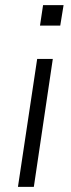

<svg xmlns="http://www.w3.org/2000/svg" viewBox="-20 -729 277 749"><path d="M136 -629 148 -709H228L215 -629ZM50 0 125 -499H186L112 0Z"/></svg>

Font: Nunitoga
Style: Light Italic
Weight: 300
Italic angle: -9°
Designer: Vernon Adams
Foundry: Vernon Adams
Version: Version 1.0